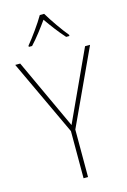

<svg xmlns="http://www.w3.org/2000/svg" viewBox="-140 -1014 715 1078"><g transform="rotate(-15 217.5 -474.5)"><path d="M231 -949H206C182 -907 131 -836 100 -799V-792H119C153 -828 192 -880 219 -918C246 -879 284 -828 317 -792H336V-799C308 -832 256 -906 231 -949ZM218 -306 29 -714H0L206 -274V0H232V-276L435 -714H406Z"/></g></svg>

Font: Noto Sans Hebrew SemiCondensed Thin
Style: Regular
Weight: 100
Width: 4
Designer: Monotype Design Team
Foundry: Monotype Imaging Inc.
Version: Version 2.004